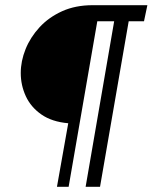

<svg xmlns="http://www.w3.org/2000/svg" viewBox="-20 -720 588 740"><path d="M355 -638 244.5 0H199.5L243 -245Q180 -250.5 139.5 -278.8Q99 -307 79.5 -349.2Q60 -391.5 60 -438.5Q60 -484.5 78.5 -530.5Q97 -576.5 132.5 -615Q168 -653.5 219.5 -676.8Q271 -700 337 -700H548L535 -638H476L365.5 0H310L420 -638Z"/></svg>

Font: Cabin Condensed
Style: Italic
Weight: 400
Width: 3
Italic angle: -10°
Designer: Pablo Impallari
Foundry: Pablo Impallari. http://www.impallari.com Igino Marini. http://www.ikern.com
Version: Version 3.001; ttfautohint (v1.8.3)